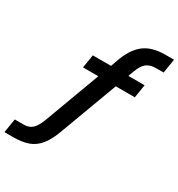

<svg xmlns="http://www.w3.org/2000/svg" viewBox="-246 -851 1095 1178"><g transform="rotate(30 301.5 -262.5)"><path d="M-38 190 -22 91H42Q78 91 101 70.5Q124 50 143 0L295 -410L316 -395H181L196 -489H346L319 -472L340 -531Q372 -625 427 -670Q482 -715 581 -715H641L625 -615H572Q529 -615 504 -595Q479 -575 461 -524L442 -472L428 -489H563L548 -395H396L419 -411L262 12Q237 81 205 120Q173 159 129.5 174.5Q86 190 23 190Z"/></g></svg>

Font: Nunito Sans 12pt ExtraLight 12pt
Style: Bold Italic
Weight: 700
Italic angle: -9°
Version: Version 3.101;gftools[0.9.27]